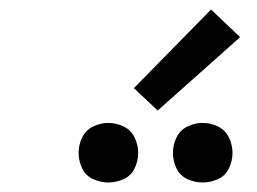

<svg xmlns="http://www.w3.org/2000/svg" viewBox="-20 -1006 540 403"><path d="M207 -623Q191 -623 175.5 -630Q160 -637 152.5 -652.5Q145 -668 145 -685Q145 -702 152.5 -717.5Q160 -733 175.5 -740.5Q191 -748 207 -748Q224 -748 239.5 -740.5Q255 -733 262.5 -717.5Q270 -702 270 -685Q270 -668 262.5 -652.5Q255 -637 239.5 -630Q224 -623 207 -623ZM405 -623Q389 -623 373.5 -630Q358 -637 350.5 -652.5Q343 -668 343 -685Q343 -702 350.5 -717.5Q358 -733 373.5 -740.5Q389 -748 405 -748Q422 -748 437.5 -740.5Q453 -733 460.5 -717.5Q468 -702 468 -685Q468 -668 460.5 -652.5Q453 -637 437.5 -630Q422 -623 405 -623ZM311 -774 261 -821 423 -986 484 -928Z"/></svg>

Font: Iosevka SS08
Style: Italic
Weight: 400
Italic angle: -10°
Monospace: yes
Designer: Belleve Invis
Foundry: Belleve Invis
Version: 2.1.0; ttfautohint (v1.8.2)